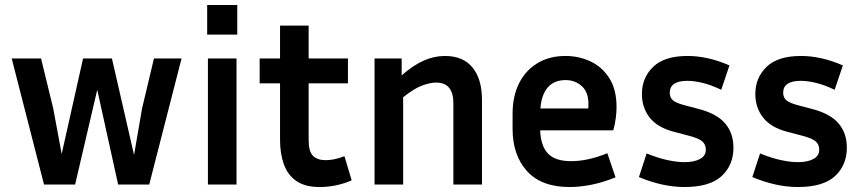

<svg xmlns="http://www.w3.org/2000/svg" viewBox="-20 -742 3464 772"><path d="M710 -507 580 0H455L371 -381L282 0H157L27 -507H145L194 -306L228 -123L314 -507H430L519 -119L551 -305L599 -507Z M934 -603H813V-722H934ZM931 0H816V-507H931Z M1394 -17Q1368 -5 1334 2.5Q1300 10 1265 10Q1207 10 1172 -14Q1137 -38 1121.5 -81Q1106 -124 1106 -179V-407H1024V-507H1106V-639H1221V-507H1379V-407H1221V-179Q1221 -133 1238.5 -115.5Q1256 -98 1289 -98Q1305 -98 1323.5 -101.5Q1342 -105 1365 -114Z M1734 -410Q1709 -410 1677 -398Q1645 -386 1601 -351V0H1486V-507H1595V-439Q1642 -480 1684 -498.5Q1726 -517 1769 -517Q1842 -517 1880 -470.5Q1918 -424 1918 -340V0H1803V-326Q1803 -410 1734 -410Z M2455 -29Q2403 -8 2357 1Q2311 10 2270 10Q2157 10 2099 -54Q2041 -118 2041 -224V-284Q2041 -355 2067 -407Q2093 -459 2141 -488Q2189 -517 2254 -517Q2307 -517 2353.5 -495.5Q2400 -474 2429.5 -428.5Q2459 -383 2459 -312Q2459 -291 2456 -267.5Q2453 -244 2446 -218H2152Q2154 -156 2183 -125Q2212 -94 2276 -94Q2310 -94 2346.5 -102Q2383 -110 2422 -126ZM2254 -420Q2208 -420 2182.5 -390.5Q2157 -361 2153 -306H2345Q2346 -311 2346 -315.5Q2346 -320 2346 -324Q2346 -372 2319 -396Q2292 -420 2254 -420Z M2733 -90Q2770 -90 2794 -102.5Q2818 -115 2818 -140Q2818 -162 2802.5 -174.5Q2787 -187 2747 -197L2690 -212Q2624 -229 2592.5 -269Q2561 -309 2561 -364Q2561 -429 2606 -473Q2651 -517 2745 -517Q2783 -517 2825 -508Q2867 -499 2913 -479L2880 -381Q2838 -401 2804 -409Q2770 -417 2744 -417Q2673 -417 2673 -369Q2673 -350 2685.5 -339Q2698 -328 2732 -319L2789 -304Q2862 -285 2895.5 -246Q2929 -207 2929 -148Q2929 -78 2881.5 -34Q2834 10 2732 10Q2645 10 2549 -30L2580 -125Q2627 -106 2665 -98Q2703 -90 2733 -90Z M3189 -90Q3226 -90 3250 -102.5Q3274 -115 3274 -140Q3274 -162 3258.5 -174.5Q3243 -187 3203 -197L3146 -212Q3080 -229 3048.5 -269Q3017 -309 3017 -364Q3017 -429 3062 -473Q3107 -517 3201 -517Q3239 -517 3281 -508Q3323 -499 3369 -479L3336 -381Q3294 -401 3260 -409Q3226 -417 3200 -417Q3129 -417 3129 -369Q3129 -350 3141.5 -339Q3154 -328 3188 -319L3245 -304Q3318 -285 3351.5 -246Q3385 -207 3385 -148Q3385 -78 3337.5 -34Q3290 10 3188 10Q3101 10 3005 -30L3036 -125Q3083 -106 3121 -98Q3159 -90 3189 -90Z"/></svg>

Font: Inria Sans
Style: Bold
Weight: 700
Designer: Black Foundry Team
Foundry: Black Foundry
Version: Version 1.2; ttfautohint (v1.8.3)